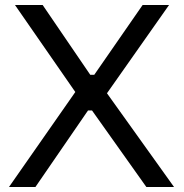

<svg xmlns="http://www.w3.org/2000/svg" viewBox="-20 -750 736 770"><path d="M282 -381 40 -730H151L342 -450H358L552 -730H658L409 -376L678 0H567L349 -307H333L122 0H16Z"/></svg>

Font: Sora-SIA
Style: Regular
Weight: 400
Designer: Jonathan Barnbrook, Julián Moncada
Foundry: Barnbrook Fonts
Version: Version 2.000